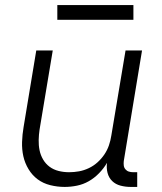

<svg xmlns="http://www.w3.org/2000/svg" viewBox="-20 -729 640 757"><path d="M235 8Q206 8 178 1Q150 -6 128.5 -22Q107 -38 92.5 -62Q78 -86 72 -113Q66 -140 67 -169.5Q68 -199 73 -228L123 -530H188L136 -218Q133 -198 132.5 -177Q132 -156 136 -136.5Q140 -117 150 -100Q160 -83 175.5 -71.5Q191 -60 211 -55Q231 -50 252 -50Q252 -50 252.5 -50Q253 -50 253 -50Q272 -50 291.5 -53.5Q311 -57 330 -66Q349 -75 364.5 -89Q380 -103 391.5 -120Q403 -137 409.5 -156Q416 -175 419 -195L475 -530H540L468 -94Q467 -85 468 -76.5Q469 -68 474.5 -61.5Q480 -55 488 -52.5Q496 -50 505 -50H521V8H495Q475 8 455.5 3Q436 -2 422.5 -15Q409 -28 404 -47.5Q399 -67 402 -87Q389 -65 370.5 -46Q352 -27 330 -14.5Q308 -2 283.5 3Q259 8 235 8ZM206 -651V-709H506V-651Z"/></svg>

Font: Iosevka Curly Light Extended
Style: Italic
Weight: 300
Width: 7
Italic angle: -9°
Monospace: yes
Designer: Belleve Invis
Foundry: Belleve Invis
Version: Version 11.1.0; ttfautohint (v1.8.3)